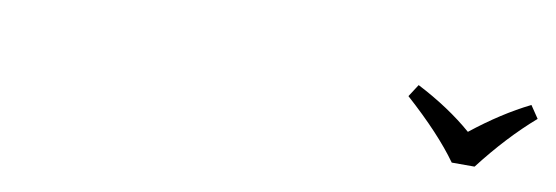

<svg xmlns="http://www.w3.org/2000/svg" viewBox="-26 -925 797 275"><g transform="rotate(10 372.0 -787.5)"><path d="M633.8 -736.8Q607.4 -773.9 556.2 -819.8L567.9 -837.9Q615.2 -813.5 648.9 -784.2Q691.4 -817.9 731.9 -837.9L744.1 -819.8Q704.6 -785.6 667 -736.8Z"/></g></svg>

Font: Linear Smooth
Style: Regular
Weight: 400
Designer: Philipp H. Poll, Flanker
Foundry: Philipp H. Poll, reworked by Flanker
Version: Version 1.061 | FøM Fix